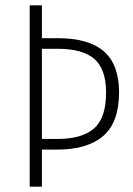

<svg xmlns="http://www.w3.org/2000/svg" viewBox="-20 -704 502 724"><path d="M429 -356Q429 -243 369.5 -191.5Q310 -140 197 -140H138V0H92V-684H138V-560H198Q315 -560 372 -510Q429 -460 429 -356ZM380 -355Q380 -443 336 -481.5Q292 -520 198 -520H138V-180H196Q289 -180 334.5 -219.5Q380 -259 380 -355Z"/></svg>

Font: Fira Sans Extra Condensed ExtraLight
Style: Regular
Weight: 275
Width: 1
Designer: Carrois Corporate & Edenspiekermann AG
Foundry: Carrois Corporate GbR & Edenspiekermann AG
Version: Version 4.203